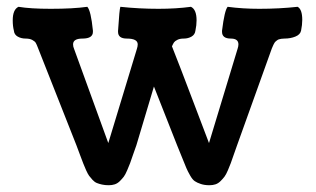

<svg xmlns="http://www.w3.org/2000/svg" viewBox="-20 -547 934 567"><path d="M502.9 -118.2 434.6 -291.5 382.8 -118.2Q379.4 -109.4 373.3 -91.3Q367.2 -73.2 364.3 -65.4Q361.3 -57.6 355.7 -44.4Q350.1 -31.2 345.5 -25.1Q340.8 -19 334 -12.2Q327.1 -5.4 319.1 -2.7Q311 0 301.3 0Q290 0 281.2 -2Q272.5 -3.9 265.9 -6.6Q259.3 -9.3 253.2 -15.9Q247.1 -22.5 243.2 -27.8Q239.3 -33.2 234.1 -44.7Q229 -56.2 225.8 -64.5Q222.7 -72.8 216.3 -89.6Q210 -106.4 205.6 -118.2L91.3 -407.7Q87.9 -416.5 85.4 -420.7Q83 -424.8 75.4 -429Q67.9 -433.1 55.7 -433.1Q42.5 -433.1 32.2 -439Q22 -444.8 21 -456.5Q17.6 -469.7 17.6 -486.8Q17.6 -519 34.7 -526.9Q69.8 -521 129.9 -521Q195.8 -521 237.8 -526.9Q248.5 -515.6 254.4 -456.5V-453.1Q254.4 -433.1 223.6 -433.1Q195.8 -433.1 195.8 -416Q195.8 -409.2 198.7 -402.8L299.8 -124.5L384.3 -402.8Q386.7 -410.2 386.7 -416Q386.7 -433.1 354.5 -433.1Q328.6 -433.1 328.6 -453.1V-456.5Q328.6 -457.5 328.9 -459.5Q329.1 -461.4 329.1 -462.4Q332.5 -518.1 335.4 -526.9Q391.1 -521 448.2 -521Q500 -521 543.9 -526.9Q560.5 -519 560.5 -486.8Q560.5 -472.7 557.1 -456.5Q555.7 -444.8 545.7 -439Q535.6 -433.1 522.5 -433.1Q511.2 -433.1 503.9 -429.4Q496.6 -425.8 493.9 -421.9Q491.2 -418 487.8 -410.2Q509.8 -355 549.6 -249.8Q589.4 -144.5 597.2 -124.5L681.6 -402.8Q684.1 -410.2 684.1 -416Q684.1 -433.1 661.6 -433.1Q635.7 -433.1 635.7 -453.1V-456.5Q643.1 -516.6 652.3 -526.9Q696.3 -521 745.6 -521Q804.7 -521 858.9 -526.9Q872.6 -519.5 872.6 -488.3Q872.6 -473.6 869.1 -456.5Q866.7 -444.8 852.3 -439Q837.9 -433.1 819.8 -433.1Q814.9 -433.1 810.5 -432.4Q806.2 -431.6 803.2 -430.7Q800.3 -429.7 797.6 -427.5Q794.9 -425.3 793.5 -424.1Q792 -422.9 790 -419.4Q788.1 -416 787.4 -414.6Q786.6 -413.1 784.9 -408.9Q783.2 -404.8 782.7 -403.8L680.2 -118.2Q676.8 -109.4 670.7 -91.3Q664.6 -73.2 661.6 -65.4Q658.7 -57.6 653.1 -44.4Q647.5 -31.2 642.8 -25.1Q638.2 -19 631.3 -12.2Q624.5 -5.4 616.5 -2.7Q608.4 0 598.6 0Q584 0 573 -3.7Q562 -7.3 555.2 -12Q548.3 -16.6 541.3 -29.1Q534.2 -41.5 530.3 -50.8Q526.4 -60.1 517.8 -81.5Q509.3 -103 502.9 -118.2Z"/></svg>

Font: Coustard
Style: Regular
Weight: 400
Foundry: vernon adams
Version: Version 1.001